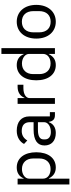

<svg xmlns="http://www.w3.org/2000/svg" viewBox="818 -1598 980 2655"><g transform="rotate(-90 1307.5 -270.0)"><path d="M85 200H165V-84H169C200 -20 249 12 320 12C449 12 530 -93 530 -258C530 -423 449 -528 320 -528C249 -528 196 -497 169 -432H165V-516H85ZM298 -60C225 -60 165 -98 165 -165V-357C165 -414 225 -456 298 -456C388 -456 444 -394 444 -302V-214C444 -122 388 -60 298 -60Z M1085 0V-70H1026V-354C1026 -463 952 -528 828 -528C735 -528 673 -482 645 -427L693 -382C721 -429 762 -459 824 -459C906 -459 946 -419 946 -346V-295H844C694 -295 624 -241 624 -144C624 -48 688 12 797 12C869 12 924 -21 946 -84H951C957 -36 981 0 1040 0ZM810 -56C748 -56 708 -85 708 -136V-157C708 -207 749 -235 840 -235H946V-150C946 -97 889 -56 810 -56Z M1279 0V-350C1279 -399 1331 -436 1417 -436H1464V-516H1433C1349 -516 1302 -470 1284 -421H1279V-516H1199V0Z M1890 0H1970V-740H1890V-432H1886C1859 -497 1806 -528 1735 -528C1606 -528 1525 -423 1525 -258C1525 -93 1606 12 1735 12C1806 12 1855 -20 1886 -84H1890ZM1757 -60C1667 -60 1611 -122 1611 -214V-302C1611 -394 1667 -456 1757 -456C1830 -456 1890 -414 1890 -357V-165C1890 -98 1830 -60 1757 -60Z M2335 12C2473 12 2568 -94 2568 -258C2568 -422 2473 -528 2335 -528C2197 -528 2102 -422 2102 -258C2102 -94 2197 12 2335 12ZM2335 -59C2249 -59 2188 -112 2188 -221V-295C2188 -404 2249 -457 2335 -457C2421 -457 2482 -404 2482 -295V-221C2482 -112 2421 -59 2335 -59Z"/></g></svg>

Font: IBM Plex Devanagari
Style: Regular
Weight: 400
Designer: Mike Abbink, Paul van der Laan, Pieter van Rosmalen, Erin McLaughlin
Foundry: Bold Monday
Version: Version 1.0